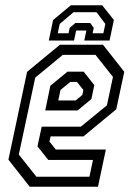

<svg xmlns="http://www.w3.org/2000/svg" viewBox="-20 -710 504 730"><path d="M371.5 -540 452.5 -437 422 -294.5 297.5 -191.5H172.5L168 -172L192 -141.5H382.5L352.5 0H93L12 -103L83 -437L208 -540ZM343 -501.5H219L114 -415L51.5 -122.5L118.5 -38H320L333.5 -102H163.5L122.5 -153.5L138.5 -228.5H287.5L386.5 -309.5L409.5 -417.5ZM298 -437.5 338.5 -386.5 327.5 -333.5 275 -290H152L171.5 -384L236.5 -437.5ZM272.5 -398.5H247L210 -368L201.5 -328H267.5L293 -349L297 -368ZM368.5 -690 413 -634 396.5 -556H300.5L308.5 -594H269.5L261.5 -556H165.5L182 -634L249.5 -690ZM347 -663.5H259.5L207 -619L199.5 -583.5H240.5L245 -604L266.5 -622.5H323L336.5 -604L332 -583.5H373L380.5 -619Z"/></svg>

Font: Tourney Condensed Regular
Style: Italic
Weight: 400
Width: 3
Italic angle: -12°
Designer: Tyler Finck
Foundry: Etcetera Type Co
Version: Version 1.010; ttfautohint (v1.8.3)